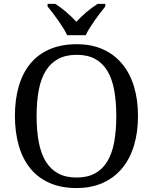

<svg xmlns="http://www.w3.org/2000/svg" viewBox="-20 -951 782 981"><path d="M685.1 -357.9Q685.1 -275.4 664.6 -207.5Q644 -139.6 604 -91.3Q564 -43 505.4 -16.6Q446.8 9.8 371.1 9.8Q291.5 9.8 232.4 -16.6Q173.3 -43 134.3 -91.3Q95.2 -139.6 75.7 -207.8Q56.2 -275.9 56.2 -358.9Q56.2 -441.9 75.7 -509.5Q95.2 -577.1 134.3 -625Q173.3 -672.9 232.9 -699Q292.5 -725.1 372.1 -725.1Q447.8 -725.1 505.9 -699Q564 -672.9 604 -624.8Q644 -576.7 664.6 -509Q685.1 -441.4 685.1 -357.9ZM167 -357.9Q167 -283.7 178 -225.3Q189 -167 213.4 -126.7Q237.8 -86.4 276.6 -65.2Q315.4 -43.9 371.1 -43.9Q426.8 -43.9 465.6 -65.2Q504.4 -86.4 528.6 -126.7Q552.7 -167 563.5 -225.3Q574.2 -283.7 574.2 -357.9Q574.2 -432.1 563.5 -490.5Q552.7 -548.8 528.6 -588.9Q504.4 -628.9 466.1 -649.9Q427.7 -670.9 372.1 -670.9Q316.4 -670.9 277.3 -649.9Q238.3 -628.9 213.6 -588.9Q189 -548.8 178 -490.5Q167 -432.1 167 -357.9ZM223.1 -931.2H262.2Q276.4 -922.4 290.8 -911.6Q305.2 -900.9 319.1 -888.9Q333 -877 345.9 -864.5Q358.9 -852.1 370.1 -839.8Q381.3 -852.1 394.3 -864.5Q407.2 -877 421.4 -888.9Q435.5 -900.9 450.2 -911.6Q464.8 -922.4 479 -931.2H518.1V-918Q506.3 -903.8 492.2 -885.3Q478 -866.7 464.1 -846.9Q450.2 -827.1 438 -807.6Q425.8 -788.1 418 -771H323.2Q315.4 -788.1 303.2 -807.6Q291 -827.1 277.1 -846.9Q263.2 -866.7 249 -885.3Q234.9 -903.8 223.1 -918Z"/></svg>

Font: Droid Serif
Style: Regular
Weight: 400
Designer: Monotype Design team
Foundry: Monotype Imaging Inc.
Version: Version 1.03